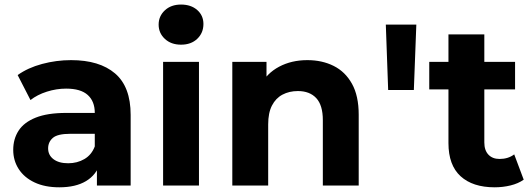

<svg xmlns="http://www.w3.org/2000/svg" viewBox="-20 -807 2314 835"><path d="M401.5 0V-104.8L392.2 -128.4V-316.1Q392.2 -366.3 361.6 -393.9Q331.1 -421.6 267.6 -421.6Q225.2 -421.6 183.6 -408.3Q142 -395 112.6 -371.9L56.8 -480.5Q101.2 -512.3 163.1 -528.9Q225 -545.5 289 -545.5Q412.5 -545.5 480.3 -487.7Q548.2 -429.8 548.2 -307.3V0ZM238.1 7.6Q175.3 7.6 130.3 -13.6Q85.3 -34.8 61.4 -71.8Q37.5 -108.8 37.5 -155.2Q37.5 -202.7 60.9 -238.8Q84.2 -274.9 135.2 -295.4Q186.2 -315.9 268.2 -315.9H410.5V-225.1H285.5Q230.2 -225.1 209.7 -207.2Q189.3 -189.4 189.3 -161.6Q189.3 -132.3 212.6 -114.7Q235.8 -97 276.5 -97Q315.8 -97 347.1 -115.3Q378.3 -133.5 392.2 -170.2L415.7 -97.7Q399.1 -46.4 354.1 -19.4Q309.1 7.6 238.1 7.6Z M689.3 0V-537.9H845.3V0ZM767.3 -612.7Q724 -612.7 697 -637.9Q669.9 -663 669.9 -700Q669.9 -736.9 697 -762.1Q724 -787.2 767.3 -787.2Q810.6 -787.2 837.7 -763.5Q864.7 -739.7 864.7 -702.8Q864.7 -664 838 -638.4Q811.2 -612.7 767.3 -612.7Z M990.3 0V-537.9H1139V-388.8L1111 -433.6Q1140 -488.4 1193.9 -516.9Q1247.8 -545.5 1316.6 -545.5Q1380.8 -545.5 1431.2 -520.3Q1481.6 -495.1 1510.8 -442.6Q1540 -390.2 1540 -307.8V0H1384V-284.5Q1384 -349.3 1355.5 -380.2Q1326.9 -411 1275.4 -411Q1237.9 -411 1208.4 -395.4Q1179 -379.8 1162.7 -347.9Q1146.3 -316.1 1146.3 -266.1V0Z M1668.1 -415.7 1657.9 -700H1790.6L1779.8 -415.7Z M2131.3 7.6Q2035.8 7.6 1983 -40.6Q1930.3 -88.7 1930.3 -184.8V-657.3H2086.3V-187.5Q2086.3 -153.4 2104 -134.6Q2121.7 -115.7 2152.6 -115.7Q2190.1 -115.7 2216.3 -135.6L2257.6 -25.6Q2234 -8.8 2200.5 -0.6Q2167.1 7.6 2131.3 7.6ZM1846.8 -418.2V-537.9H2220V-418.2Z"/></svg>

Font: Montserrat Thin
Style: Regular
Weight: 100
Designer: Julieta Ulanovsky
Foundry: Julieta Ulanovsky
Version: Version 9.000